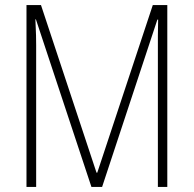

<svg xmlns="http://www.w3.org/2000/svg" viewBox="-20 -734 761 754"><path d="M339 0 121 -658H119Q121 -618 121.5 -595Q122 -572 122 -557V0H84V-714H141L359 -56H362L580 -714H637V0H600V-556Q600 -570 600 -593.5Q600 -617 601 -657H598L381 0Z"/></svg>

Font: Noto Sans Sinhala Condensed ExtraLight
Style: Regular
Weight: 200
Width: 3
Designer: Jelle Bosma - Monotype Design Team
Foundry: Monotype Imaging Inc.
Version: Version 2.006; ttfautohint (v1.8.4.7-5d5b)